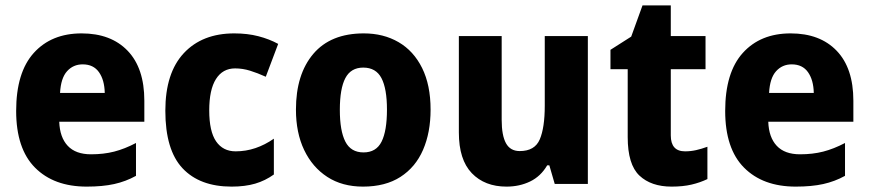

<svg xmlns="http://www.w3.org/2000/svg" viewBox="-20 -683 3227 713"><path d="M283 -559Q392 -559 454 -494.5Q516 -430 516 -309V-231H200Q202 -173 231.5 -141.5Q261 -110 318 -110Q365 -110 404 -120Q443 -130 485 -152V-30Q447 -9 404 0.5Q361 10 302 10Q180 10 110 -60.5Q40 -131 40 -271Q40 -414 105.5 -486.5Q171 -559 283 -559ZM287 -444Q252 -444 229 -418.5Q206 -393 203 -338H369Q368 -386 347.5 -415Q327 -444 287 -444Z M840 10Q722 10 658 -58Q594 -126 594 -272Q594 -412 662.5 -485.5Q731 -559 850 -559Q899 -559 939.5 -548.5Q980 -538 1013 -520L967 -398Q936 -412 908.5 -420.5Q881 -429 853 -429Q807 -429 782 -389.5Q757 -350 757 -273Q757 -195 782.5 -158Q808 -121 855 -121Q893 -121 928.5 -133Q964 -145 997 -168V-35Q965 -12 927.5 -1Q890 10 840 10Z M1579 -276Q1579 -191 1551 -126.5Q1523 -62 1467 -26Q1411 10 1328 10Q1251 10 1195.5 -26Q1140 -62 1109.5 -126Q1079 -190 1079 -276Q1079 -407 1143.5 -483Q1208 -559 1331 -559Q1404 -559 1460 -526.5Q1516 -494 1547.5 -430.5Q1579 -367 1579 -276ZM1242 -275Q1242 -197 1262.5 -157Q1283 -117 1330 -117Q1377 -117 1397 -157Q1417 -197 1417 -276Q1417 -354 1396.5 -393Q1376 -432 1329 -432Q1283 -432 1262.5 -393Q1242 -354 1242 -275Z M2163 -549V0H2040L2020 -69H2012Q1988 -28 1948.5 -9Q1909 10 1861 10Q1780 10 1732 -40Q1684 -90 1684 -191V-549H1843V-238Q1843 -180 1859 -151Q1875 -122 1910 -122Q1966 -122 1984.5 -165.5Q2003 -209 2003 -290V-549Z M2524 -121Q2545 -121 2565 -125.5Q2585 -130 2607 -138V-18Q2580 -5 2548 2.5Q2516 10 2474 10Q2398 10 2354.5 -31Q2311 -72 2311 -174V-426H2247V-498L2324 -547L2366 -663H2471V-549H2600V-426H2471V-180Q2471 -121 2524 -121Z M2916 -559Q3025 -559 3087 -494.5Q3149 -430 3149 -309V-231H2833Q2835 -173 2864.5 -141.5Q2894 -110 2951 -110Q2998 -110 3037 -120Q3076 -130 3118 -152V-30Q3080 -9 3037 0.5Q2994 10 2935 10Q2813 10 2743 -60.5Q2673 -131 2673 -271Q2673 -414 2738.5 -486.5Q2804 -559 2916 -559ZM2920 -444Q2885 -444 2862 -418.5Q2839 -393 2836 -338H3002Q3001 -386 2980.5 -415Q2960 -444 2920 -444Z"/></svg>

Font: Noto Sans SemiCondensed ExtraBold
Style: Regular
Weight: 800
Width: 4
Designer: Monotype Design Team
Foundry: Monotype Imaging Inc.
Version: Version 2.013; ttfautohint (v1.8.4.7-5d5b)